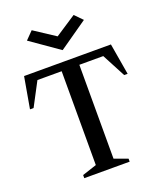

<svg xmlns="http://www.w3.org/2000/svg" viewBox="-168 -1048 967 1153"><g transform="rotate(-20 315.5 -471.5)"><path d="M168 0V-20L274 -55L260 -35V-665L275 -650H91L112 -663L26 -500H3L38 -700H593L627 -500H605L519 -663L540 -650H358L373 -671V-35L359 -55L458 -19V0ZM309 -767 127 -894 175 -943 309 -855 443 -943 491 -894Z"/></g></svg>

Font: Wittgenstein Medium
Style: Regular
Weight: 500
Designer: Jörg Drees
Foundry: Jörg Drees
Version: Version 1.500